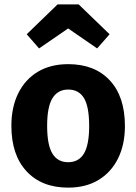

<svg xmlns="http://www.w3.org/2000/svg" viewBox="-20 -842 624 879"><path d="M292.4 -548.3Q413.5 -548.3 482.7 -474Q551.9 -399.6 551.9 -265.2Q551.9 -180.5 520.7 -117.1Q489.4 -53.6 431.3 -18.3Q373.2 17 292 17Q171.3 17 101.7 -57.7Q32.1 -132.4 32.1 -266.1Q32.1 -351.2 63.5 -414.8Q94.9 -478.3 153 -513.3Q211.2 -548.3 292.4 -548.3ZM292.4 -432Q244.4 -432 220.1 -392.3Q195.8 -352.7 195.8 -266.1Q195.8 -178.1 220 -138.7Q244.1 -99.4 292 -99.4Q340.6 -99.4 364.4 -139.2Q388.2 -179.1 388.2 -265.2Q388.2 -353.9 364.4 -393Q340.6 -432 292.4 -432ZM292 -711.8 158.8 -620.3 102.3 -685.2 243.6 -821.9H340.1L481.7 -685.2L424.8 -620.3Z"/></svg>

Font: Fira Sans Variable
Style: Regular
Weight: 400
Designer: Carrois Corporate & Edenspiekermann AG
Foundry: Carrois Corporate GbR & Edenspiekermann AG
Version: Version 4.202